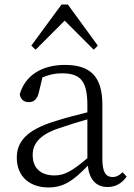

<svg xmlns="http://www.w3.org/2000/svg" viewBox="-20 -812 589 846"><path d="M454 12C487 12 516 -2 538 -34L520 -53C505 -39 493 -32 476 -32C448 -32 431 -50 431 -113V-351C431 -476 377 -526 266 -526C162 -526 89 -477 67 -396C71 -375 84 -362 107 -362C130 -362 144 -375 151 -404L167 -471C196 -483 223 -489 251 -489C330 -489 365 -461 365 -349V-317C320 -306 273 -294 226 -279C96 -240 54 -187 54 -117C54 -31 115 14 193 14C262 14 304 -17 367 -82C373 -23 402 12 454 12ZM124 -129C124 -174 149 -217 240 -247C280 -261 323 -274 365 -286V-115C298 -58 264 -39 220 -39C162 -39 124 -69 124 -129ZM393 -593 411 -611 279 -792H251L118 -611L137 -593L265 -721Z"/></svg>

Font: Kiri Minchoo Light
Style: Regular
Weight: 300
Designer: Ryoko NISHIZUKA 西塚涼子 (kana & ideographs); Frank Grießhammer (Latin, Greek & Cyrillic);
akenotsuki.com/eyeben/fonts/ (U+
Foundry: Adobe
akenotsuki.com/eyeben/fonts/
Version: Version 4.002;hotconv 1.0.119;makeotfexe 2.5.65604